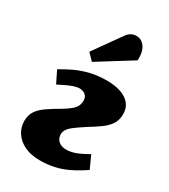

<svg xmlns="http://www.w3.org/2000/svg" viewBox="-202 -913 900 1024"><g transform="rotate(30 247.5 -401.5)"><path d="M51 -452Q87 -474 126.5 -492.5Q166 -511 212 -522Q258 -533 312 -533Q361 -533 398 -520.5Q435 -508 455.5 -483Q476 -458 476 -420Q476 -386 460.5 -360.5Q445 -335 414.5 -312.5Q384 -290 339 -263Q304 -240 282 -223.5Q260 -207 250.5 -192.5Q241 -178 241 -161Q241 -147 248 -134Q255 -121 270 -113Q285 -105 307 -105Q335 -105 366 -117Q397 -129 435 -151L470 -74Q423 -42 381 -22Q339 -2 298 6.5Q257 15 215 15Q158 15 118.5 -4Q79 -23 58 -55.5Q37 -88 37 -126Q37 -163 54 -188Q71 -213 102.5 -235Q134 -257 178 -282Q210 -301 227 -316Q244 -331 250.5 -345.5Q257 -360 257 -378Q257 -401 241.5 -412.5Q226 -424 207 -424Q194 -424 176 -418.5Q158 -413 136 -403Q114 -393 87 -379ZM269 -782Q280 -799 295 -808.5Q310 -818 329 -818Q362 -818 382 -789Q402 -760 399 -708L192 -579L153 -619Z"/></g></svg>

Font: Literata 18pt ExtraBold
Style: Italic
Weight: 800
Italic angle: -2°
Designer: Latin by Veronika Burian and Jose Scaglione. Greek by Irene Vlachou. Cyrillic by Vera Evstafieva
Foundry: TypeTogether
Version: Version 3.103;gftools[0.9.29]